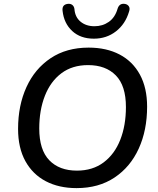

<svg xmlns="http://www.w3.org/2000/svg" viewBox="-20 -959 815 988"><path d="M374 9Q283 9 215.5 -26.5Q148 -62 110.5 -130Q73 -198 73 -296Q73 -416 116 -510.5Q159 -605 240.5 -659.5Q322 -714 436 -714Q528 -714 595.5 -678.5Q663 -643 700 -575Q737 -507 737 -410Q737 -289 694 -194.5Q651 -100 569.5 -45.5Q488 9 374 9ZM376 -81Q457 -81 513.5 -123.5Q570 -166 599 -240Q628 -314 628 -408Q628 -518 576 -571Q524 -624 433 -624Q352 -624 296 -582Q240 -540 211 -466Q182 -392 182 -298Q182 -188 233.5 -134.5Q285 -81 376 -81ZM463 -760Q394 -760 351.5 -799.5Q309 -839 302 -903Q298 -935 328 -939Q342 -941 351.5 -934Q361 -927 363 -913Q366 -871 394.5 -847.5Q423 -824 466 -824Q508 -824 540 -846.5Q572 -869 585 -914Q594 -943 622 -939Q636 -937 643 -926.5Q650 -916 644 -899Q625 -835 576.5 -797.5Q528 -760 463 -760Z"/></svg>

Font: Nunito SemiBold
Style: Italic
Weight: 600
Italic angle: -9°
Designer: Vernon Adams
Foundry: Vernon Adams
Version: Version 3.601; ttfautohint (v1.8.2.53-6de2)